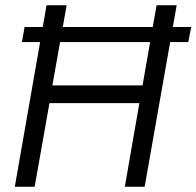

<svg xmlns="http://www.w3.org/2000/svg" viewBox="-20 -706 743 726"><path d="M36 0 156 -686H232L178 -383H519L572 -686H648L527 0H452L507 -316H167L111 0ZM63 -547 73 -604H703L692 -547Z"/></svg>

Font: Archivo SemiCondensed Light
Style: Italic
Weight: 300
Width: 4
Italic angle: -10°
Designer: Hector Gatti
Foundry: Omnibus-Type
Version: Version 2.001